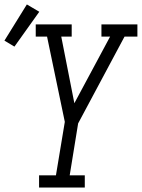

<svg xmlns="http://www.w3.org/2000/svg" viewBox="-80 -845 639 865"><path d="M96 0V-55H172L212 -296L167 -512L132 -680H81V-735H243V-680H196L255 -380L416 -680H377V-735H539V-680H481L272 -289L234 -55H302V0ZM-15 -635 -60 -662 41 -825 97 -792Z"/></svg>

Font: Iosevka Slab Light Oblique
Style: Regular
Weight: 300
Italic angle: -9°
Monospace: yes
Designer: Belleve Invis
Foundry: Belleve Invis
Version: Version 11.1.1; ttfautohint (v1.8.3)